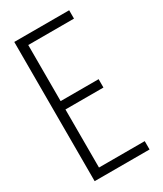

<svg xmlns="http://www.w3.org/2000/svg" viewBox="-179 -768 709 836"><g transform="rotate(-30 175.5 -350.0)"><path d="M86 -376H277V-334H86V-42H316V0H40V-700H316V-658H86Z"/></g></svg>

Font: Bebas Neue Book
Style: Regular
Weight: 400
Designer: Ryoichi Tsunekawa
Foundry: Ryoichi Tsunekawa
Version: Version 001.003